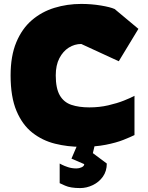

<svg xmlns="http://www.w3.org/2000/svg" viewBox="-20 -738 755 978"><path d="M394 10Q325 10 260.5 -6Q196 -22 145 -62Q94 -102 64 -173Q34 -244 34 -354Q34 -453 63 -522.5Q92 -592 142 -635Q192 -678 257 -698Q322 -718 394 -718Q445 -718 493.5 -710Q542 -702 564 -692L685 -591L585 -426L394 -514Q360 -514 330.5 -495.5Q301 -477 282.5 -441.5Q264 -406 264 -354Q264 -288 284.5 -252.5Q305 -217 343.5 -204Q382 -191 435 -191Q486 -191 531.5 -201.5Q577 -212 612 -226Q647 -240 665 -250V-50Q645 -40 608.5 -25.5Q572 -11 518.5 -0.5Q465 10 394 10ZM388 220Q339 220 311.5 207.5Q284 195 284 195V95Q284 95 295.5 101Q307 107 326.5 113.5Q346 120 370 120Q383 120 396 114Q409 108 409 98L344 70L374 0H463L453 42L524 95Q524 134 504 162Q484 190 452.5 205Q421 220 388 220Z"/></svg>

Font: Rowdies
Style: Bold
Weight: 700
Designer: Jaikishan Patel
Version: Version 1.000; ttfautohint (v1.8.3)